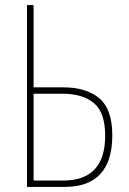

<svg xmlns="http://www.w3.org/2000/svg" viewBox="-20 -734 506 754"><path d="M234 0Q421 0 421 -203Q421 -305 370 -348Q319 -391 229 -391H112V-714H86V0ZM112 -366H225Q305 -366 349 -329Q393 -292 393 -201Q393 -25 228 -25H112Z"/></svg>

Font: Noto Sans Display SemiCondensed Thin
Style: Regular
Weight: 250
Width: 4
Designer: Monotype Design team
Foundry: Monotype Imaging Inc.
Version: 1.000